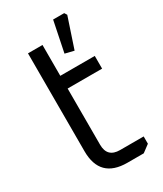

<svg xmlns="http://www.w3.org/2000/svg" viewBox="-194 -844 779 917"><g transform="rotate(-30 196.0 -385.0)"><path d="M76.1 -150.2V-690H156.1V-519.9H346.2V-449.8H156.1V-140.2Q156.1 -70.1 226.2 -70.1H356.2V-29.9L316.2 0H226.3Q76.1 0 76.1 -150.2ZM226.4 -601.6 260.8 -769.9H321.9L330.7 -755.9L275.3 -589.7Z"/></g></svg>

Font: Oxanium ExtraLight
Style: Regular
Weight: 200
Designer: Severin Meyer
Version: Version 2.000